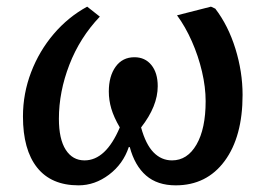

<svg xmlns="http://www.w3.org/2000/svg" viewBox="-20 -543 800 577"><path d="M216 14Q134 14 91.5 -39.5Q49 -93 49 -193Q49 -262 73.5 -326Q98 -390 141.5 -441Q185 -492 242 -523L280 -493Q220 -430 188.5 -348.5Q157 -267 157 -186Q157 -125 177.5 -93Q198 -61 234 -61Q298 -61 340 -160Q322 -191 314.5 -216.5Q307 -242 307 -268Q307 -314 327.5 -342.5Q348 -371 384 -371Q416 -371 435 -347.5Q454 -324 454 -284Q454 -224 404 -160Q418 -109 441.5 -85Q465 -61 497 -61Q543 -61 570.5 -108.5Q598 -156 598 -239Q598 -281 587 -328Q576 -375 556.5 -419Q537 -463 512 -497L614 -523L627 -517Q666 -466 687.5 -396.5Q709 -327 709 -258Q709 -132 655 -59Q601 14 508 14Q453 14 419 -15.5Q385 -45 370 -101H367Q350 -50 307.5 -18Q265 14 216 14Z"/></svg>

Font: Literata 12pt Medium
Style: Italic
Weight: 500
Italic angle: -2°
Designer: Latin by Veronika Burian and Jose Scaglione. Greek by Irene Vlachou. Cyrillic by Vera Evstafieva
Foundry: TypeTogether
Version: Version 3.002